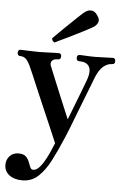

<svg xmlns="http://www.w3.org/2000/svg" viewBox="-61 -755 668 1008"><g transform="rotate(5 273.5 -251.0)"><path d="M95 209Q52 209 26 189Q0 169 0 135Q0 108 17.5 89Q35 70 64 70Q90 70 102.5 82Q115 94 120.5 109.5Q126 125 131.5 137Q137 149 147 149Q165 149 182 129Q199 109 213.5 81Q228 53 237.5 29.5Q247 6 250 0Q234 -38 213.5 -85.5Q193 -133 172 -181.5Q151 -230 133 -272.5Q115 -315 102.5 -344.5Q90 -374 86 -382Q74 -411 61 -425.5Q48 -440 28 -440Q13 -440 13 -457Q13 -473 28 -473Q39 -473 68 -471.5Q97 -470 123 -470Q141 -470 162 -471Q183 -472 201.5 -472.5Q220 -473 227 -473Q242 -473 242 -457Q242 -440 227 -440Q203 -440 195 -429Q187 -418 192 -404Q195 -397 206.5 -368.5Q218 -340 233.5 -302.5Q249 -265 264.5 -227.5Q280 -190 291.5 -163Q303 -136 305 -131Q307 -135 315 -156Q323 -177 334.5 -206.5Q346 -236 358 -267Q370 -298 379 -322Q388 -346 391 -355Q404 -396 390.5 -418Q377 -440 339 -440Q324 -440 324 -457Q324 -473 339 -473Q350 -473 372 -471.5Q394 -470 420 -470Q446 -470 473.5 -471.5Q501 -473 512 -473Q527 -473 527 -457Q527 -440 512 -440Q488 -440 465 -420.5Q442 -401 424 -353Q421 -345 409 -314Q397 -283 380.5 -241Q364 -199 347.5 -156Q331 -113 318 -80Q305 -47 300 -36Q271 33 242.5 88.5Q214 144 179 176.5Q144 209 95 209ZM202 -527Q195 -528 190.5 -535Q186 -542 187 -548Q190 -551 205 -566Q220 -581 241.5 -602Q263 -623 285 -644Q307 -665 324.5 -681.5Q342 -698 349 -702Q363 -712 380.5 -710.5Q398 -709 411 -689Q427 -668 421 -653Q415 -638 401 -628Q394 -623 373 -612Q352 -601 324.5 -587Q297 -573 270 -560Q243 -547 224 -538Q205 -529 202 -527Z"/></g></svg>

Font: Zen Antique
Style: Regular
Weight: 400
Designer: Yoshimichi Ohira
Foundry: Positype
Version: Version 1.001